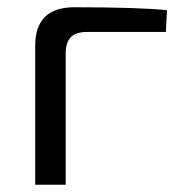

<svg xmlns="http://www.w3.org/2000/svg" viewBox="-20 -509 502 529"><path d="M185 -489Q360 -489 440 -481L437 -421H220Q189 -421 175 -406.5Q161 -392 161 -361V0H77V-383Q77 -489 185 -489Z"/></svg>

Font: Exo 2
Style: Regular
Weight: 400
Designer: Natanael Gama
Version: Version 1.001;PS 001.001;hotconv 1.0.70;makeotf.lib2.5.58329